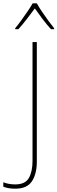

<svg xmlns="http://www.w3.org/2000/svg" viewBox="-99 -969 348 1163"><path d="M-7 174Q-31 174 -48.5 170.5Q-66 167 -79 162V135Q-65 141 -46 144.5Q-27 148 -7 148Q54 148 76 109Q98 70 98 5V-714H124V10Q124 84 94.5 129Q65 174 -7 174ZM124 -949Q136 -927 155.5 -898Q175 -869 195 -842Q215 -815 229 -798V-792H210Q185 -819 158.5 -854Q132 -889 112 -918Q91 -890 64 -854.5Q37 -819 12 -792H-7V-798Q9 -817 29 -844.5Q49 -872 68 -900Q87 -928 99 -949Z"/></svg>

Font: Noto Sans SemiCondensed Thin
Style: Regular
Weight: 100
Width: 4
Designer: Monotype Design Team
Foundry: Monotype Imaging Inc.
Version: Version 2.013; ttfautohint (v1.8.4.7-5d5b)